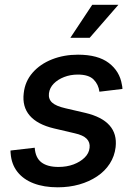

<svg xmlns="http://www.w3.org/2000/svg" viewBox="-20 -779 570 810"><path d="M223.6 11.2Q165.5 11.2 122.1 -5.4Q78.6 -22 53.5 -54Q28.3 -85.9 24.9 -131.8Q24.4 -134.8 24.4 -137.9Q24.4 -141.1 24.4 -144L126.5 -155.8Q129.4 -113.3 154.8 -94Q180.2 -74.7 226.6 -74.7Q261.7 -74.7 290.3 -85.4Q318.8 -96.2 337.2 -114.3Q355.5 -132.3 357.9 -155.3Q360.8 -178.2 345.7 -193.6Q330.6 -209 294.9 -216.8L207.5 -237.3Q137.7 -253.9 105.5 -291.3Q73.2 -328.6 80.1 -385.7Q85.4 -435.5 117.4 -472.2Q149.4 -508.8 199.5 -528.6Q249.5 -548.3 309.1 -548.3Q393.1 -548.3 439 -513.4Q484.9 -478.5 494.1 -422.4Q495.1 -418 495.8 -413.3Q496.6 -408.7 496.6 -403.8L399.4 -392.1Q395.5 -422.9 374.8 -443.6Q354 -464.4 308.1 -464.4Q277.3 -464.4 250.7 -454.1Q224.1 -443.8 206.8 -426.3Q189.5 -408.7 186.5 -385.3Q183.6 -361.3 199.7 -346.4Q215.8 -331.5 255.9 -322.3L340.3 -302.7Q410.2 -286.1 442.1 -250Q474.1 -213.9 467.8 -158.2Q463.4 -120.1 443.1 -88.6Q422.9 -57.1 389.6 -34.9Q356.4 -12.7 314.2 -0.7Q272 11.2 223.6 11.2ZM276.9 -619.6 369.1 -758.8H479.5L358.4 -619.6Z"/></svg>

Font: Inter 17pt Medium
Style: Italic
Weight: 500
Italic angle: -9.3988°
Version: Version 4.001;git-66647c0bb